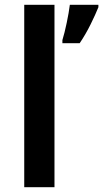

<svg xmlns="http://www.w3.org/2000/svg" viewBox="-20 -780 430 800"><path d="M390 -750Q378 -720 357.5 -678.5Q337 -637 312 -600H240V-613Q249 -642 258 -685Q267 -728 271 -760H390ZM207 0H81V-760H207Z"/></svg>

Font: Noto Sans SemiBold
Style: Regular
Weight: 600
Designer: Monotype Design Team
Foundry: Monotype Imaging Inc.
Version: Version 2.007